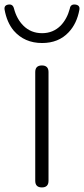

<svg xmlns="http://www.w3.org/2000/svg" viewBox="-54 -819 368 839"><path d="M129 0Q100 0 100 -29V-266V-504Q100 -533 129 -533Q158 -533 158 -504V-29Q158 0 129 0ZM130 -631Q53 -631 6 -685Q-24 -721 -34 -777Q-37 -796 -17.5 -799Q2 -802 7 -782Q19 -736 48 -707Q81 -674 130 -674Q178 -674 211 -707Q239 -736 251 -781Q254 -802 276 -799Q296 -796 293 -777Q282 -716 246 -678Q202 -631 130 -631Z"/></svg>

Font: GenSenRounded TW L
Style: Regular
Weight: 300
Version: Version 1.501;PS 1;hotconv 16.6.51;makeotf.lib2.5.65220